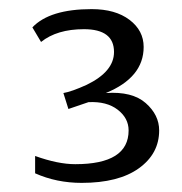

<svg xmlns="http://www.w3.org/2000/svg" viewBox="-20 -592 400 421"><path d="M57 -212V-250Q107 -232 145 -232Q262 -232 262 -306Q262 -333 238 -351.5Q214 -370 174 -368L130 -353L119 -388Q137 -391 170 -406Q230 -435 230 -478Q230 -528 164 -528Q105 -528 70 -500L51 -532Q89 -572 181 -572Q233 -572 264 -548.5Q295 -525 295 -489Q295 -422 212 -388Q270 -392 299.5 -366Q329 -340 329 -306Q329 -255 284.5 -223Q240 -191 159 -191Q104 -191 57 -212Z"/></svg>

Font: Aikya
Style: Regular
Weight: 400
Designer: Neelakash Kshetrimayum (Latin subset based on Merriweather by Eben Sorkin)
Foundry: Brand New Type
Version: Version 1.00 b005